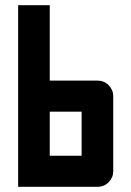

<svg xmlns="http://www.w3.org/2000/svg" viewBox="-20 -721 507 741"><path d="M50 -701H172V-410H356Q382 -410 399.5 -392Q417 -374 417 -350V-60Q417 -36 399.5 -18Q382 0 356 0H50ZM172 -120H295V-290H172Z"/></svg>

Font: Tschichold
Style: Bold
Weight: 700
Designer: Peter Wiegel
Foundry: Peter Wiegel
Version: Version 1.000; ttfautohint (v1.3)